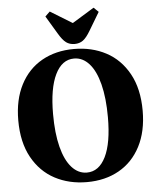

<svg xmlns="http://www.w3.org/2000/svg" viewBox="-63 -1027 895 1091"><g transform="rotate(-5 384.5 -482.0)"><path d="M380 -750Q482 -750 563 -707Q644 -664 691.5 -578Q739 -492 739 -367Q739 -249 695 -164Q651 -79 572 -34.5Q493 10 389 10Q287 10 206 -33Q125 -76 77.5 -162Q30 -248 30 -373Q30 -491 74 -576Q118 -661 197 -705.5Q276 -750 380 -750ZM393 -44Q462 -44 500.5 -122Q539 -200 539 -347Q539 -457 519 -535.5Q499 -614 462 -655Q425 -696 376 -696Q307 -696 268.5 -617Q230 -538 230 -392Q230 -282 250 -204Q270 -126 307 -85Q344 -44 393 -44ZM387 -778Q359 -778 339 -792.5Q319 -807 296 -846L235 -948L262 -974L386 -898H388L512 -974L539 -948L478 -846Q455 -807 435 -792.5Q415 -778 387 -778Z"/></g></svg>

Font: Minipax
Style: Bold
Weight: 700
Designer: Raphaël Ronot, Igor Stepanchenko (Cyrillic)
Foundry: steppetype
Version: Version 1.002